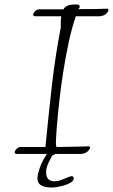

<svg xmlns="http://www.w3.org/2000/svg" viewBox="-20 -691 507 862"><path d="M206 8Q193 8 187 0H56Q46 0 46 -7Q46 -14 54.5 -22.5Q63 -31 73 -31H184Q197 -166 212.5 -303Q228 -440 253 -568V-598Q253 -604 254 -608Q255 -612 255 -618H139Q129 -618 129 -625Q129 -632 137.5 -640.5Q146 -649 156 -649H265Q270 -660 283.5 -665.5Q297 -671 323 -671Q338 -671 338 -661V-659L332 -650Q374 -650 409.5 -650.5Q445 -651 461 -652Q467 -652 467 -646Q467 -640 458 -630.5Q449 -621 429 -618H320V-616Q303 -568 289 -503.5Q275 -439 264 -369Q253 -299 246 -234.5Q239 -170 235 -120Q231 -70 231 -47Q231 -36 234 -31Q280 -32 320.5 -32.5Q361 -33 378 -34Q384 -34 384 -28Q384 -22 375 -12.5Q366 -3 346 0H228Q218 8 206 8ZM214 151Q183 151 165.5 141.5Q148 132 148 109Q148 99 153 80.5Q158 62 166.5 42.5Q175 23 185.5 8.5Q196 -6 208 -9Q211 -10 215 -10Q220 -10 223 -6Q212 10 199.5 36Q187 62 187 82Q187 123 225 123Q239 123 255 117Q271 111 284 105.5Q297 100 300 100Q311 100 311 109Q311 120 298.5 128Q286 136 269 141Q252 146 236.5 148.5Q221 151 214 151Z"/></svg>

Font: Bilbo
Style: Regular
Weight: 400
Designer: Robert E. Leuschke
Foundry: Robert E. Leuschke
Version: Version 1.100